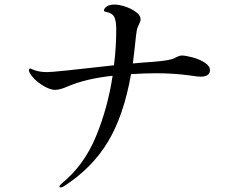

<svg xmlns="http://www.w3.org/2000/svg" viewBox="-20 -789 1040 844"><path d="M903 -480Q903 -466 892 -459Q881 -452 863 -452Q852 -452 837.5 -454Q823 -456 817 -457Q744 -467 668 -467Q611 -467 556 -463Q524 -281 454 -165Q384 -49 259 31Q251 35 246 35Q241 35 241 31Q241 27 253 16Q349 -62 401.5 -188.5Q454 -315 475 -456Q357 -443 280 -410Q244 -394 223 -394Q197 -394 162 -417Q127 -440 111 -468Q107 -474 107 -480Q107 -483 108.5 -485.5Q110 -488 112 -488Q114 -488 120.5 -485Q127 -482 133 -480Q156 -472 188 -472Q219 -472 481 -502Q491 -581 491 -658Q491 -695 483 -713Q475 -731 446 -737Q445 -737 442 -738Q439 -739 438 -740Q437 -741 437 -743Q437 -752 449.5 -760.5Q462 -769 483 -769Q503 -769 530.5 -760Q558 -751 578 -736Q598 -721 598 -705Q598 -696 591 -682Q590 -680 585.5 -670Q581 -660 578 -633Q573 -583 564 -510Q597 -513 608 -514Q708 -520 735 -529Q743 -531 758 -539Q761 -540 767 -542.5Q773 -545 779 -545Q795 -545 825.5 -537Q856 -529 879.5 -514Q903 -499 903 -480Z"/></svg>

Font: Shippori Mincho Medium
Style: Regular
Weight: 500
Designer: FONTDASU
Foundry: FONTDASU / Google Inc. / but / Adobe
Version: Version 3.110; ttfautohint (v1.8.3)